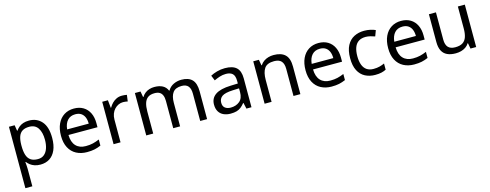

<svg xmlns="http://www.w3.org/2000/svg" viewBox="-25 -1325 5982 2344"><g transform="rotate(-15 2966.0 -153.0)"><path d="M340 -546Q439 -546 499.5 -477Q560 -408 560 -269Q560 -178 532.5 -115.5Q505 -53 455.5 -21.5Q406 10 339 10Q298 10 266 -1Q234 -12 211.5 -29.5Q189 -47 173 -68H167Q169 -51 171 -25Q173 1 173 20V240H85V-536H157L169 -463H173Q189 -486 211.5 -505Q234 -524 265.5 -535Q297 -546 340 -546ZM324 -472Q270 -472 237 -451.5Q204 -431 189 -390Q174 -349 173 -286V-269Q173 -203 187 -157Q201 -111 234.5 -87Q268 -63 326 -63Q375 -63 406.5 -90Q438 -117 453.5 -163.5Q469 -210 469 -270Q469 -362 433.5 -417Q398 -472 324 -472Z M907 -546Q976 -546 1025.5 -516Q1075 -486 1101.5 -431.5Q1128 -377 1128 -304V-251H761Q763 -160 807.5 -112.5Q852 -65 932 -65Q983 -65 1022.5 -74.5Q1062 -84 1104 -102V-25Q1063 -7 1023 1.5Q983 10 928 10Q852 10 793.5 -21Q735 -52 702.5 -113.5Q670 -175 670 -264Q670 -352 699.5 -415Q729 -478 782.5 -512Q836 -546 907 -546ZM906 -474Q843 -474 806.5 -433.5Q770 -393 763 -321H1036Q1036 -367 1022 -401Q1008 -435 979.5 -454.5Q951 -474 906 -474Z M1514 -546Q1529 -546 1546.5 -544.5Q1564 -543 1577 -540L1566 -459Q1553 -462 1537.5 -464Q1522 -466 1508 -466Q1477 -466 1449 -453Q1421 -440 1399 -416.5Q1377 -393 1364.5 -360Q1352 -327 1352 -286V0H1264V-536H1336L1346 -438H1350Q1367 -468 1391 -492.5Q1415 -517 1446 -531.5Q1477 -546 1514 -546Z M2265 -546Q2356 -546 2401 -499.5Q2446 -453 2446 -349V0H2359V-345Q2359 -408 2332.5 -440Q2306 -472 2250 -472Q2172 -472 2138.5 -427Q2105 -382 2105 -296V0H2018V-345Q2018 -387 2006 -415.5Q1994 -444 1970 -458Q1946 -472 1908 -472Q1854 -472 1823 -449.5Q1792 -427 1778.5 -384Q1765 -341 1765 -278V0H1677V-536H1748L1761 -463H1766Q1783 -491 1807.5 -509.5Q1832 -528 1862 -537Q1892 -546 1924 -546Q1986 -546 2027.5 -524Q2069 -502 2088 -456H2093Q2120 -502 2166.5 -524Q2213 -546 2265 -546Z M2815 -545Q2913 -545 2960 -502Q3007 -459 3007 -365V0H2943L2926 -76H2922Q2899 -47 2874.5 -27.5Q2850 -8 2818.5 1Q2787 10 2742 10Q2694 10 2655.5 -7Q2617 -24 2595 -59.5Q2573 -95 2573 -149Q2573 -229 2636 -272.5Q2699 -316 2830 -320L2921 -323V-355Q2921 -422 2892 -448Q2863 -474 2810 -474Q2768 -474 2730 -461.5Q2692 -449 2659 -433L2632 -499Q2667 -518 2715 -531.5Q2763 -545 2815 -545ZM2841 -259Q2741 -255 2702.5 -227Q2664 -199 2664 -148Q2664 -103 2691.5 -82Q2719 -61 2762 -61Q2830 -61 2875 -98.5Q2920 -136 2920 -214V-262Z M3431 -546Q3527 -546 3576 -499.5Q3625 -453 3625 -349V0H3538V-343Q3538 -408 3509 -440Q3480 -472 3418 -472Q3329 -472 3295 -422Q3261 -372 3261 -278V0H3173V-536H3244L3257 -463H3262Q3280 -491 3306.5 -509.5Q3333 -528 3365 -537Q3397 -546 3431 -546Z M3998 -546Q4067 -546 4116.5 -516Q4166 -486 4192.5 -431.5Q4219 -377 4219 -304V-251H3852Q3854 -160 3898.5 -112.5Q3943 -65 4023 -65Q4074 -65 4113.5 -74.5Q4153 -84 4195 -102V-25Q4154 -7 4114 1.5Q4074 10 4019 10Q3943 10 3884.5 -21Q3826 -52 3793.5 -113.5Q3761 -175 3761 -264Q3761 -352 3790.5 -415Q3820 -478 3873.5 -512Q3927 -546 3998 -546ZM3997 -474Q3934 -474 3897.5 -433.5Q3861 -393 3854 -321H4127Q4127 -367 4113 -401Q4099 -435 4070.5 -454.5Q4042 -474 3997 -474Z M4570 10Q4499 10 4443.5 -19Q4388 -48 4356.5 -109Q4325 -170 4325 -265Q4325 -364 4358 -426Q4391 -488 4447.5 -517Q4504 -546 4576 -546Q4617 -546 4655 -537.5Q4693 -529 4717 -517L4690 -444Q4666 -453 4634 -461Q4602 -469 4574 -469Q4520 -469 4485 -446Q4450 -423 4433 -378Q4416 -333 4416 -266Q4416 -202 4433 -157Q4450 -112 4484 -89Q4518 -66 4569 -66Q4613 -66 4646.5 -75Q4680 -84 4708 -97V-19Q4681 -5 4648.5 2.5Q4616 10 4570 10Z M5042 -546Q5111 -546 5160.5 -516Q5210 -486 5236.5 -431.5Q5263 -377 5263 -304V-251H4896Q4898 -160 4942.5 -112.5Q4987 -65 5067 -65Q5118 -65 5157.5 -74.5Q5197 -84 5239 -102V-25Q5198 -7 5158 1.5Q5118 10 5063 10Q4987 10 4928.5 -21Q4870 -52 4837.5 -113.5Q4805 -175 4805 -264Q4805 -352 4834.5 -415Q4864 -478 4917.5 -512Q4971 -546 5042 -546ZM5041 -474Q4978 -474 4941.5 -433.5Q4905 -393 4898 -321H5171Q5171 -367 5157 -401Q5143 -435 5114.5 -454.5Q5086 -474 5041 -474Z M5847 -536V0H5775L5762 -71H5758Q5741 -43 5714 -25Q5687 -7 5655 1.5Q5623 10 5588 10Q5524 10 5480.5 -10.5Q5437 -31 5415 -74Q5393 -117 5393 -185V-536H5482V-191Q5482 -127 5511 -95Q5540 -63 5601 -63Q5661 -63 5695.5 -85.5Q5730 -108 5744.5 -151.5Q5759 -195 5759 -257V-536Z"/></g></svg>

Font: Noto Sans Malayalam
Style: Regular
Weight: 400
Designer: Jelle Bosma - Monotype Design Team
Foundry: Monotype Imaging Inc.
Version: Version 2.103